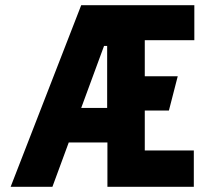

<svg xmlns="http://www.w3.org/2000/svg" viewBox="-20 -720 784 740"><path d="M394 0H727V-140H538V-294H631L665 -426H538V-565H729V-700H293L21 0H182L245 -171H394ZM293 -304 381 -543H393V-304Z"/></svg>

Font: Advent Pro ExtraBold
Style: Regular
Weight: 800
Designer: VivaRado, Andreas Kalpakidis
Foundry: VivaRado, Andreas Kalpakidis
Version: Version 3.000